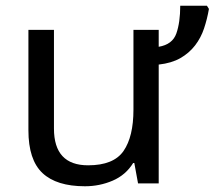

<svg xmlns="http://www.w3.org/2000/svg" viewBox="-20 -639 748 669"><path d="M168 -535V-191Q168 -63 287 -63Q376 -63 410.5 -113Q445 -163 445 -257V-535H533V-476Q581 -484 594.5 -522.5Q608 -561 608 -619H701L708 -608Q702 -573 691 -540Q680 -507 659.5 -480.5Q639 -454 608.5 -436.5Q578 -419 533 -414V0H461L448 -71H444Q418 -29 372.5 -9.5Q327 10 276 10Q177 10 128 -36Q79 -82 79 -185V-535Z"/></svg>

Font: BC Sans
Style: Regular
Weight: 400
Designer: Monotype Design Team
Province of B.C.
Foundry: Monotype Imaging Inc.
Version: Version 2.000;GOOG;noto-source:20170915:90ef993387c0